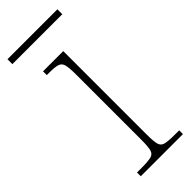

<svg xmlns="http://www.w3.org/2000/svg" viewBox="-237 -690 718 718"><g transform="rotate(-45 121.5 -331.0)"><path d="M28 0V-20H53Q87 -20 102.5 -24Q118 -28 122 -44Q126 -60 126 -95V-440Q126 -475 122 -491Q118 -507 104 -511.5Q90 -516 61 -516H47V-536H154V-95Q154 -60 158 -44Q162 -28 177.5 -24Q193 -20 228 -20H251V0ZM-15 -636V-662H249V-636Z"/></g></svg>

Font: Noto Serif Bengali SemiCondensed Thin
Style: Regular
Weight: 100
Width: 4
Designer: Juan Bruce, Universal Thirst, Indian Type Foundry and the Monotype Design Team.
Foundry: Monotype Imaging Inc.
Version: Version 2.003; ttfautohint (v1.8.4.7-5d5b)